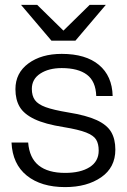

<svg xmlns="http://www.w3.org/2000/svg" viewBox="-20 -752 518 784"><path d="M27 -170H95Q100 -107 138 -76.5Q176 -46 246 -46Q309 -46 346 -69.5Q383 -93 383 -137Q383 -165 372.5 -182Q362 -199 331.5 -211Q301 -223 240 -233Q164 -245 121 -265.5Q78 -286 60.5 -315.5Q43 -345 43 -388Q43 -454 96 -493Q149 -532 232 -532Q330 -532 384 -487Q438 -442 440 -360H373Q371 -420 335 -447Q299 -474 232 -474Q179 -474 144.5 -451.5Q110 -429 110 -389Q110 -361 122.5 -343.5Q135 -326 166.5 -314.5Q198 -303 258 -293Q333 -281 375 -261.5Q417 -242 434 -213Q451 -184 451 -141Q451 -68 393 -28Q335 12 246 12Q148 12 89.5 -35Q31 -82 27 -170ZM66 -732H132L239 -627L346 -732H412L288 -586H190Z"/></svg>

Font: Aspekta 300
Style: Regular
Weight: 300
Designer: Ivo Dolenc
Version: Version 2.000